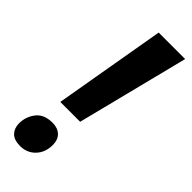

<svg xmlns="http://www.w3.org/2000/svg" viewBox="-241 -742 781 781"><g transform="rotate(45 150.0 -351.5)"><path d="M64 -231.4 147.5 -713.9H299.8L178.2 -231.4ZM75.2 11.2Q39.6 11.2 23.2 -6.3Q6.8 -23.9 6.8 -51.3Q6.8 -88.9 29.8 -119.1Q52.7 -149.4 102.1 -149.4Q131.8 -149.4 149.2 -132.8Q166.5 -116.2 166.5 -85.9Q166.5 -43 140.6 -15.9Q114.7 11.2 75.2 11.2Z"/></g></svg>

Font: Open Sans SemiCondensed
Style: Bold Italic
Weight: 700
Width: 4
Italic angle: -12°
Designer: Monotype Design Team
Foundry: Monotype Imaging Inc.
Version: Version 3.003